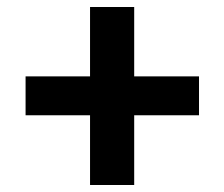

<svg xmlns="http://www.w3.org/2000/svg" viewBox="-20 -610 640 548"><path d="M237 -590H363V-392H548V-281H363V-82H237V-281H53V-392H237Z"/></svg>

Font: Aleo Black
Style: Regular
Weight: 900
Designer: Alessio Laiso
Foundry: Alessio Laiso
Version: Version 2.001;gftools[0.9.29]